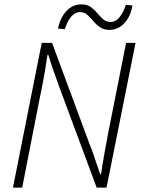

<svg xmlns="http://www.w3.org/2000/svg" viewBox="-20 -854 645 874"><path d="M39 0 170 -659H217L388 -197Q396 -178 404 -155Q412 -132 420 -108Q428 -84 436 -61H440Q447 -109 455.5 -156.5Q464 -204 473 -251L554 -659H597L465 0H420L247 -466Q236 -496 223.5 -532Q211 -568 200 -604H196Q189 -555 180.5 -507.5Q172 -460 162 -413L81 0ZM477 -718Q452 -718 434.5 -730.5Q417 -743 404 -759Q391 -775 377 -787Q363 -799 344 -799Q322 -799 304 -778Q286 -757 275 -721L244 -724Q254 -773 282 -803.5Q310 -834 351 -834Q377 -834 393.5 -822Q410 -810 423 -794Q436 -778 450 -766Q464 -754 484 -754Q506 -754 523.5 -775Q541 -796 553 -832L583 -829Q575 -780 546.5 -749Q518 -718 477 -718Z"/></svg>

Font: Source Sans 3 Light
Style: Italic
Weight: 300
Italic angle: -11°
Designer: Paul D. Hunt
Foundry: Adobe
Version: Version 3.046;hotconv 1.0.118;makeotfexe 2.5.65603